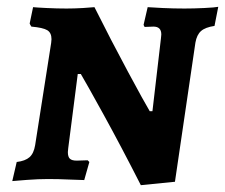

<svg xmlns="http://www.w3.org/2000/svg" viewBox="-20 -525 660 563"><path d="M452 -413 453 -424Q453 -447 430 -447L404 -446L401 -452L413 -504Q425 -503 457 -501.5Q489 -500 521 -500Q548 -500 579 -501.5Q610 -503 620 -505L609 -449Q582 -445 569.5 -434Q557 -423 553 -400L493 8L393 18Q335 -96 283.5 -189.5Q232 -283 217 -308H208L180 -90L179 -79Q179 -65 185 -59.5Q191 -54 205 -54L237 -55L242 -50L227 3Q215 3 183.5 1.5Q152 0 121 0Q92 0 59 2.5Q26 5 16 6L29 -50Q54 -53 66.5 -64Q79 -75 83 -99L130 -399L131 -410Q131 -429 118.5 -436.5Q106 -444 72 -447Q68 -453 67 -456L77 -504Q86 -503 116.5 -501.5Q147 -500 175 -500Q198 -500 223.5 -501.5Q249 -503 257 -504Q306 -406 355 -315Q404 -224 419 -199H427Z"/></svg>

Font: Alegreya SC
Style: Bold Italic
Weight: 700
Italic angle: -7°
Designer: Juan Pablo del Peral
Foundry: Huerta Tipografica
Version: Version 2.007; ttfautohint (v1.6)